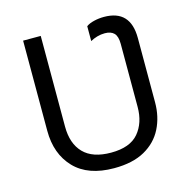

<svg xmlns="http://www.w3.org/2000/svg" viewBox="-107 -831 945 947"><g transform="rotate(-15 365.5 -357.0)"><path d="M362 10Q229 10 159.5 -62.5Q90 -135 90 -254V-714H180V-251Q180 -164 226.5 -116Q273 -68 367 -68Q464 -68 507.5 -119.5Q551 -171 551 -252V-574Q551 -613 535 -629Q519 -645 488 -645Q468 -645 449 -639.5Q430 -634 414 -625V-701Q429 -712 454 -718Q479 -724 505 -724Q640 -724 640 -580V-252Q640 -178 610 -118.5Q580 -59 518.5 -24.5Q457 10 362 10Z"/></g></svg>

Font: Go Noto Kurrent-Regular
Style: Regular
Weight: 400
Designer: Monotype Design Team
Foundry: Monotype Imaging Inc.
Version: Version 2.012; ttfautohint (v1.8.4.7-5d5b)